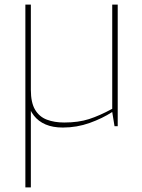

<svg xmlns="http://www.w3.org/2000/svg" viewBox="-20 -552 622 840"><path d="M255 6Q211 6 179.5 -7.5Q148 -21 128.5 -46Q109 -71 100 -105Q91 -139 91 -179V-532H115V-159Q115 -103 133.5 -72Q152 -41 185 -28.5Q218 -16 261 -16Q323 -16 369.5 -31Q416 -46 471 -76V-532H495V0H481L471 -62Q428 -34 372 -14Q316 6 255 6ZM91 268V-219H115V268Z"/></svg>

Font: Exo Thin Thin
Style: Regular
Weight: 250
Version: Version 2.000